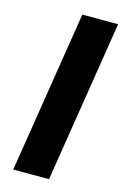

<svg xmlns="http://www.w3.org/2000/svg" viewBox="-111 -756 521 808"><g transform="rotate(15 150.0 -352.5)"><path d="M32 0ZM32 0 144 -705H300L188 0Z"/></g></svg>

Font: Winston
Style: Bold Italic
Weight: 700
Italic angle: -9°
Designer: Original fonts by Vernon Adams / Changes by Cristiano Sobral
Foundry: Original fonts by Vernon Adams / Changes by Cristiano Sobral
Version: Version 2.503;July 17, 2020;FontCreator 13.0.0.2655 64-bit